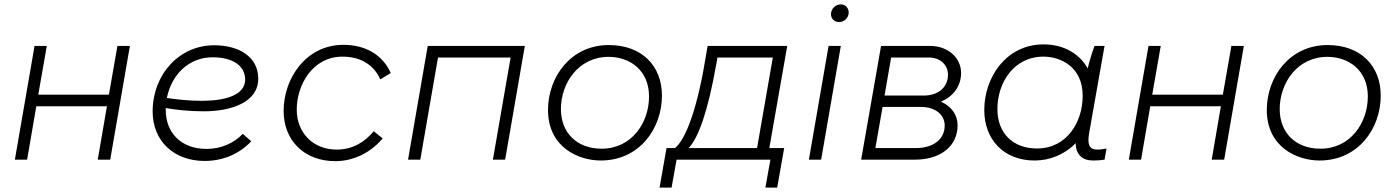

<svg xmlns="http://www.w3.org/2000/svg" viewBox="-20 -730 6392 878"><path d="M517 -520 478 -297H155L194 -520H138L48 0H104L146 -244H469L427 0H484L574 -520Z M916 6C998 6 1074 -25 1129 -84L1090 -118C1051 -76 991 -49 925 -49C810 -49 738 -121 738 -227V-236C789 -227 849 -221 912 -221C1039 -221 1161 -263 1161 -370C1161 -469 1075 -523 959 -523C800 -523 678 -390 678 -220C678 -88 772 6 916 6ZM743 -282C764 -388 843 -468 952 -468C1042 -468 1101 -431 1101 -366C1101 -295 1010 -269 903 -269C845 -269 790 -275 743 -282Z M1513 7C1595 7 1673 -30 1730 -97L1689 -130C1648 -80 1592 -46 1520 -46C1411 -46 1337 -123 1337 -229C1337 -341 1409 -471 1546 -471C1632 -471 1691 -431 1719 -367L1767 -396C1731 -477 1654 -525 1550 -525C1380 -525 1277 -372 1277 -223C1277 -88 1371 7 1513 7Z M1846 0H1902L1983 -467H2315L2234 0H2290L2380 -520H1936Z M2727 4C2904 4 3007 -142 3007 -293C3007 -428 2916 -524 2764 -524C2590 -524 2486 -378 2486 -227C2486 -56 2626 4 2727 4ZM2731 -50C2618 -50 2545 -123 2545 -231C2545 -351 2626 -470 2763 -470C2860 -470 2948 -409 2948 -289C2948 -169 2869 -50 2731 -50Z M2996 128H3051L3074 0H3503L3480 128H3534L3566 -53H3498L3580 -520H3216L3209 -480C3173 -253 3121 -98 3067 -53H3028ZM3129 -53C3173 -98 3217 -219 3255 -434L3261 -467H3514L3442 -53Z M3679 0H3735L3825 -520H3769ZM3817 -629C3839 -629 3861 -647 3861 -673C3861 -693 3846 -710 3825 -710C3801 -710 3780 -690 3780 -665C3780 -645 3795 -629 3817 -629Z M3918 0H4165C4279 0 4359 -60 4359 -157C4359 -204 4332 -243 4283 -265C4339 -289 4375 -335 4375 -397C4375 -463 4318 -520 4233 -520H4009ZM3983 -53 4016 -241H4190C4262 -241 4300 -202 4300 -156C4300 -89 4242 -53 4170 -53ZM4025 -293 4055 -467H4227C4282 -467 4315 -431 4315 -389C4315 -334 4275 -293 4203 -293Z M4979 4C4998 4 5013 3 5031 0L5040 -51C5025 -48 5012 -46 4997 -46C4958 -46 4952 -74 4961 -124L5031 -520H4985C4973 -487 4962 -451 4954 -417C4917 -484 4845 -527 4752 -527C4581 -527 4481 -376 4481 -227C4481 -91 4571 4 4711 4C4782 4 4849 -24 4899 -75C4900 -23 4929 4 4979 4ZM4752 -471C4828 -471 4931 -426 4931 -292C4931 -172 4859 -51 4722 -51C4611 -51 4541 -122 4541 -231C4541 -352 4616 -471 4752 -471Z M5611 -520 5572 -297H5249L5288 -520H5232L5142 0H5198L5240 -244H5563L5521 0H5578L5668 -520Z M6014 4C6191 4 6294 -142 6294 -293C6294 -428 6203 -524 6051 -524C5877 -524 5773 -378 5773 -227C5773 -56 5913 4 6014 4ZM6018 -50C5905 -50 5832 -123 5832 -231C5832 -351 5913 -470 6050 -470C6147 -470 6235 -409 6235 -289C6235 -169 6156 -50 6018 -50Z"/></svg>

Font: Fixel Display Light
Style: Italic
Weight: 300
Italic angle: -10°
Designer: AlfaBravo + MacPaw
Foundry: Kyrylo Tkachov, Marchela Mozhyna, Serhii Makarenko, Maria Weinstein, Zakhar Kryvoshyya
Version: Version 1.210;Glyphs 3.2 (3217)